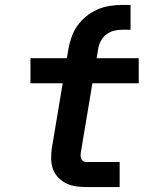

<svg xmlns="http://www.w3.org/2000/svg" viewBox="-20 -755 640 775"><path d="M329 0Q307 0 286 -3Q265 -6 247 -15Q229 -24 215 -38.5Q201 -53 194 -72Q187 -91 186.5 -112Q186 -133 189 -155L233 -419H103V-520H250L256 -556Q260 -580 268.5 -604.5Q277 -629 292 -650.5Q307 -672 328 -689Q349 -706 373 -716.5Q397 -727 422 -731Q447 -735 472 -735H507V-635H472Q456 -635 439 -630.5Q422 -626 408 -615Q394 -604 386 -588Q378 -572 376 -556L370 -520H540V-419H353L306 -138Q305 -132 305.5 -125Q306 -118 308.5 -112.5Q311 -107 316.5 -104Q322 -101 329 -101H463V0Z"/></svg>

Font: Iosevka SS04 Extended
Style: Bold Italic
Weight: 700
Width: 7
Italic angle: -9°
Monospace: yes
Designer: Belleve Invis
Foundry: Belleve Invis
Version: Version 19.0.0; ttfautohint (v1.8.4)